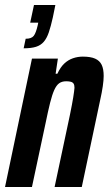

<svg xmlns="http://www.w3.org/2000/svg" viewBox="-30 -743 432 763"><path d="M64 -551 72 -589Q95 -589 104 -600.5Q113 -612 120 -643L122 -653H90L105 -723H190L180 -674Q172 -638 164 -614.5Q156 -591 144 -577Q132 -563 113 -557Q94 -551 64 -551ZM-10 0 97 -510H200L191 -450H198Q210 -476 225.5 -490.5Q241 -505 260 -511.5Q279 -518 299 -518Q330 -518 348 -510Q366 -502 374 -485.5Q382 -469 382 -441Q382 -425 378.5 -400.5Q375 -376 368 -345L295 0H187L248 -287Q257 -331 261 -356Q265 -381 266 -394Q266 -405 262.5 -410.5Q259 -416 251.5 -418Q244 -420 233 -420Q216 -420 205 -412Q194 -404 185.5 -385Q177 -366 169 -334Q161 -302 151 -253L97 0Z"/></svg>

Font: Saira ExtraCondensed
Style: Bold Italic
Weight: 700
Width: 2
Italic angle: -12°
Designer: Hector Gatti with collaboration of the Omnibus-Type team
Foundry: Omnibus-Type
Version: Version 1.101